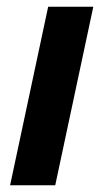

<svg xmlns="http://www.w3.org/2000/svg" viewBox="-20 -550 322 570"><path d="M10 0 123 -530H257L144 0Z"/></svg>

Font: Be Vietnam Pro SemiBold
Style: Italic
Weight: 600
Italic angle: -12°
Designer: Lam Bao, Tony Le, Vietanh Nguyen
Foundry: Yellow Type Foundry
Version: Version 1.002; ttfautohint (v1.8.3)